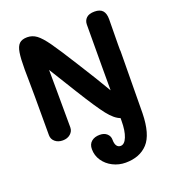

<svg xmlns="http://www.w3.org/2000/svg" viewBox="-170 -841 1099 1231"><g transform="rotate(-20 379.5 -225.5)"><path d="M687 -465V-429Q688 -426 688 -420L684 3Q681 146 626.5 205Q572 264 475 264Q429 264 388.5 243.5Q348 223 324 187.5Q300 152 300 109Q300 75 321.5 57Q343 39 378 39Q409 39 427 55.5Q445 72 445 96Q445 124 454.5 138Q464 152 481 152Q508 152 524.5 111Q541 70 541 2V-16Q502 -30 459.5 -84Q417 -138 334 -272L216 -463Q217 -426 217 -325L218 -70Q218 -44 197.5 -26Q177 -8 145 -8Q113 -8 92.5 -25.5Q72 -43 72 -70V-331L71 -440Q70 -468 70 -519Q70 -593 76.5 -633Q83 -673 101 -690.5Q119 -708 155 -708Q190 -708 218.5 -687Q247 -666 285.5 -612Q324 -558 401 -435Q490 -294 524 -235L542 -205V-211V-370L543 -653Q543 -680 561 -697.5Q579 -715 617 -715Q654 -715 671.5 -696Q689 -677 689 -637Q689 -587 687 -465Z"/></g></svg>

Font: Mali
Style: Bold
Weight: 700
Designer: Kitiyaporn Chalermlarp | Katatrad Aksorn Co.,Ltd.
Foundry: Cadson Demak Co.,Ltd.
Version: Version 1.000; ttfautohint (v1.6)